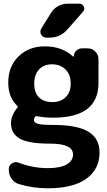

<svg xmlns="http://www.w3.org/2000/svg" viewBox="-20 -806 578 1033"><path d="M164.1 -356.4Q164.1 -307.6 189.5 -282.2Q214.8 -256.8 262.7 -256.8Q306.6 -256.8 333.5 -283.2Q360.4 -309.6 360.4 -356.4Q360.4 -405.3 332 -432.6Q303.7 -460 259.8 -460Q215.8 -460 189.9 -432.1Q164.1 -404.3 164.1 -356.4ZM515.6 14.6Q515.6 104.5 444.3 155.8Q373 207 237.3 207Q157.2 207 82 184.6Q56.6 176.8 42 155.3Q27.3 133.8 27.3 107.4V103.5Q27.3 84 43.9 73.2Q54.7 66.4 65.4 66.4Q72.3 66.4 80.1 69.3Q157.2 98.6 237.3 98.6Q304.7 98.6 338.9 78.6Q373 58.6 373 25.4Q373 -33.2 251 -33.2Q249 -33.2 247.1 -33.2Q133.8 -33.2 86.4 -60.1Q39.1 -86.9 39.1 -143.6Q39.1 -183.6 73.2 -226.6Q78.1 -232.4 72.3 -237.3Q24.4 -282.2 24.4 -362.3Q24.4 -448.2 79.6 -502.4Q134.8 -556.6 220.7 -556.6Q314.5 -556.6 373 -502Q374 -501 375.5 -501.5Q377 -502 377 -503.9Q377.9 -521.5 390.6 -533.7Q403.3 -545.9 421.9 -545.9H452.1Q475.6 -545.9 492.7 -528.8Q509.8 -511.7 509.8 -488.3V-359.4Q509.8 -172.9 266.6 -172.9Q216.8 -172.9 180.7 -180.7Q172.9 -182.6 168.9 -177.7Q162.1 -168.9 162.1 -160.2Q162.1 -147.5 182.1 -140.6Q202.1 -133.8 266.6 -133.8Q396.5 -133.8 456.1 -97.2Q515.6 -60.5 515.6 14.6ZM254.9 -737.3Q268.6 -759.8 292.5 -772.9Q316.4 -786.1 342.8 -786.1H407.2Q423.8 -786.1 430.7 -770.5Q433.6 -764.6 433.6 -759.8Q433.6 -751 426.8 -743.2L341.8 -646.5Q303.7 -603.5 246.1 -603.5H229.5Q210.9 -603.5 201.2 -620.1Q197.3 -627.9 197.3 -635.7Q197.3 -644.5 202.1 -652.3Z"/></svg>

Font: Gen Jyuu Gothic Bold
Style: Bold
Weight: 700
Designer: [Source Han Sans]
Ryoko NISHIZUKA  (kana & ideographs); Paul D. Hunt (Latin, Greek & Cyrillic); Wenlong ZHANG  (bopomofo
Version: Version 1.002.20150607